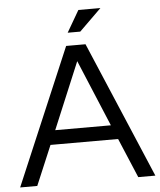

<svg xmlns="http://www.w3.org/2000/svg" viewBox="-57 -879 775 928"><g transform="rotate(-5 331.0 -415.0)"><path d="M3 0 284 -662H378L659 0H576L495 -192H167L86 0ZM196 -261H466L331 -584ZM297 -725 358 -830H465L358 -725Z"/></g></svg>

Font: Questrial
Style: Regular
Weight: 400
Designer: Joe Prince, Laura Meseguer
Foundry: Joe Prince, Laura Meseguer
Version: Version 2.000; ttfautohint (v1.8.3)